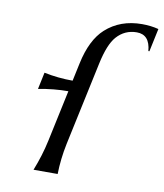

<svg xmlns="http://www.w3.org/2000/svg" viewBox="-84 -815 753 884"><g transform="rotate(10 293.0 -373.5)"><path d="M132.8 0Q161.6 -72.3 176.8 -143.6L228 -383.8Q160.6 -383.8 88.4 -370.1L105 -448.7Q170.9 -435.1 238.8 -435.1L256.8 -519.5Q280.8 -632.3 339.4 -685.5Q407.2 -747.1 509.3 -747.1Q550.3 -747.1 586.4 -737.8L563.5 -629.9H558.6Q552.2 -705.6 491.7 -705.6Q435.5 -705.6 397.9 -663.1Q365.2 -626 345.7 -534.7L262.2 -143.6Q247.1 -71.3 245.6 0Z"/></g></svg>

Font: Classica
Style: Book Oblique
Weight: 400
Italic angle: -12°
Designer: Wojciech Kalinowski "wmk69" (wmk69@o2.pl)
Foundry: Wojciech Kalinowski "wmk69" (wmk69@o2.pl)
Version: Version 2.1.1; 2021-05-14